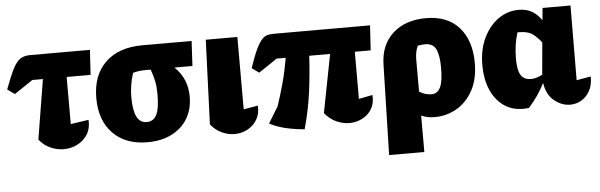

<svg xmlns="http://www.w3.org/2000/svg" viewBox="-72 -657 3124 999"><g transform="rotate(-5 1490.0 -158.0)"><path d="M12 -297 -26 -324Q0 -394 18.5 -430Q37 -466 57.5 -479Q78 -492 108 -492H421L413 -362H288V-116L382 -130Q385 -86 365.5 -54.5Q346 -23 312.5 -6Q279 11 241 11Q207 11 173 -3.5Q139 -18 113 -50L164 -362H109Z M917 -205Q917 -139 887.5 -90Q858 -41 804 -14Q750 13 678 13Q564 13 498 -54.5Q432 -122 432 -239Q432 -358 501.5 -425Q571 -492 695 -492H952L945 -362H851Q917 -299 917 -205ZM701 -362Q677 -362 661.5 -359.5Q646 -357 634 -353Q623 -318 618.5 -287Q614 -256 614 -230Q614 -159 631 -125.5Q648 -92 683 -92Q718 -92 734.5 -124Q751 -156 751 -230Q751 -268 745.5 -297Q740 -326 727 -362Z M1009 -51 1026 -492H1191V-114L1266 -127Q1269 -85 1250.5 -54Q1232 -23 1200.5 -6.5Q1169 10 1133 10Q1100 10 1067 -5Q1034 -20 1009 -51Z M1498 17Q1449 13 1402.5 2.5Q1356 -8 1316 -29L1368 -114Q1386 -167 1403 -229Q1420 -291 1432 -362H1385L1288 -297L1251 -324Q1272 -386 1288.5 -420.5Q1305 -455 1319.5 -470Q1334 -485 1348.5 -488.5Q1363 -492 1381 -492H1884L1876 -362H1793V-116L1865 -130Q1868 -87 1850 -57Q1832 -27 1800.5 -11Q1769 5 1733 5Q1699 5 1665 -10.5Q1631 -26 1605 -58L1664 -362H1555Q1550 -271 1538 -177.5Q1526 -84 1498 17Z M1924 189 1936 -282Q1938 -385 2003 -444.5Q2068 -504 2177 -504Q2289 -504 2349.5 -435.5Q2410 -367 2410 -250Q2410 -165 2377.5 -106Q2345 -47 2292 -17Q2239 13 2177 13Q2140 13 2108 -1V189ZM2108 -295V-126Q2139 -107 2172 -107Q2203 -107 2218 -138Q2233 -169 2233 -240Q2233 -303 2218 -336Q2203 -369 2161 -369Q2144 -369 2122 -365Q2108 -334 2108 -295Z M2670 8Q2655 10 2639 10Q2580 10 2537 -21.5Q2494 -53 2471 -108Q2448 -163 2448 -234Q2448 -317 2478 -378Q2508 -439 2556 -472Q2604 -505 2660 -505Q2704 -505 2732.5 -487Q2761 -469 2780 -440L2786 -504H2932L2930 -114L3005 -127Q3005 -81 2988 -51Q2971 -21 2944 -5.5Q2917 10 2886 10Q2842 10 2803 -21.5Q2764 -53 2755 -115Q2737 -80 2715.5 -49Q2694 -18 2670 8ZM2625 -252Q2625 -194 2641 -167.5Q2657 -141 2695 -141Q2722 -141 2754 -158L2769 -325Q2753 -348 2727 -368.5Q2701 -389 2651 -389Q2648 -389 2645 -389Q2635 -358 2630 -323Q2625 -288 2625 -252Z"/></g></svg>

Font: Piazzolla ExtraBold
Style: Regular
Weight: 800
Designer: Juan Pablo del Peral
Foundry: Huerta Tipografica
Version: Version 1.330